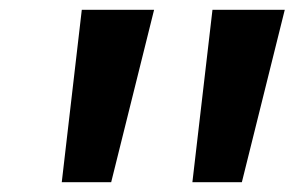

<svg xmlns="http://www.w3.org/2000/svg" viewBox="-20 -844 601 392"><path d="M207 -472H106.1L147 -824H294.6ZM473.8 -472H372.8L413.8 -824H561.4Z"/></svg>

Font: Merriweather Sans Variable Regular
Style: Italic
Weight: 300
Italic angle: -8°
Designer: Eben Sorkin
Foundry: Eben Sorkin
Version: Version 2.001